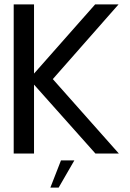

<svg xmlns="http://www.w3.org/2000/svg" viewBox="-20 -695 588 869"><path d="M42 0H134V-312L412 0H518L219 -337L516.5 -675H410.5L134 -362V-675H42ZM208 154H245.5L316.5 31H256Z"/></svg>

Font: Anybody
Style: Regular
Weight: 400
Designer: Tyler Finck
Foundry: Etcetera Type Company
Version: Version 1.110